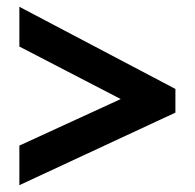

<svg xmlns="http://www.w3.org/2000/svg" viewBox="-20 -645 575 566"><path d="M37.1 -99.1 497.1 -313V-382.8L37.1 -625V-507.8L335.9 -353L37.1 -215.8Z"/></svg>

Font: Avrile Sans
Style: Bold
Weight: 700
Designer: Monotype Design Team, Google (font), Stefan Peev (BGR Cyrillic), Cristiano Sobral (main changes)
Foundry: The Avrile Sans Project Authors
Version: Version 3.110